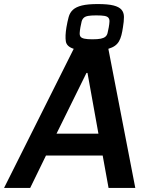

<svg xmlns="http://www.w3.org/2000/svg" viewBox="-72 -928 776 948"><path d="M-52 0 292 -687Q257 -698 253 -724Q249 -750 256 -793Q261 -822 267 -844Q273 -866 288.5 -880Q304 -894 333 -901Q362 -908 411 -908Q461 -908 488.5 -901Q516 -894 528 -880Q540 -866 540 -844Q540 -822 535 -793Q532 -772 527.5 -754.5Q523 -737 515.5 -724Q508 -711 495.5 -702Q483 -693 463 -687L596 0H464L435 -160H155L77 0ZM384 -734Q411 -734 425.5 -737Q440 -740 448 -746.5Q456 -753 459 -764.5Q462 -776 465 -793Q468 -810 468.5 -821.5Q469 -833 463.5 -840Q458 -847 444 -849.5Q430 -852 403 -852Q378 -852 363.5 -849.5Q349 -847 341.5 -840Q334 -833 331 -821.5Q328 -810 325 -793Q322 -776 321.5 -764.5Q321 -753 326 -746.5Q331 -740 345 -737Q359 -734 384 -734ZM207 -268H414L360 -568H355Z"/></svg>

Font: Azeri Sans SemiBold
Style: Italic
Weight: 600
Designer: Hector Gatti & Omnibus-Type (original fonts) / Cristiano Sobral (main changes and remastering)
Foundry: Omnibus-Type
Version: Version 0.07;August 21, 2020;FontCreator 13.0.0.2681 64-bit;